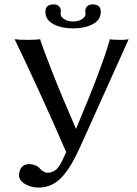

<svg xmlns="http://www.w3.org/2000/svg" viewBox="-20 -825 620 867"><path d="M341.8 -161.1Q321.8 -117.2 304.2 -86.9Q286.6 -56.6 263.9 -30.3Q241.2 -3.9 213.9 9Q186.5 22 153.8 22Q120.6 22 93.3 6.1Q65.9 -9.8 65.9 -33.2Q65.9 -55.7 77.9 -69.8Q89.8 -84 112.8 -84Q124.5 -84 138.4 -78.9Q152.3 -73.7 159.2 -64.9Q165 -57.1 175 -51Q185.1 -44.9 194.8 -44.9Q207.5 -44.9 217.8 -49.6Q228 -54.2 235.4 -60.8Q242.7 -67.4 251 -81.3Q259.3 -95.2 264.4 -106.2Q269.5 -117.2 278.8 -138.2Q220.2 -274.4 151.4 -424.1Q82.5 -573.7 45.9 -647.9Q63 -645 106 -645Q144 -645 161.1 -647.9Q170.4 -616.2 214.1 -504.6Q257.8 -393.1 323.2 -242.7Q443.8 -528.3 476.1 -647.9Q488.3 -645 525.9 -645Q548.8 -645 561 -647.9ZM366.2 -762.2Q366.2 -765.1 365.7 -769.8Q365.2 -774.4 365.2 -774.9Q365.2 -787.6 373.5 -796.4Q381.8 -805.2 397.9 -805.2Q435.1 -805.2 435.1 -772Q435.1 -735.4 399.2 -716.1Q363.3 -696.8 310.1 -696.8Q256.8 -696.8 220.9 -716.1Q185.1 -735.4 185.1 -772Q185.1 -805.2 222.2 -805.2Q238.3 -805.2 246.6 -796.4Q254.9 -787.6 254.9 -774.9Q254.9 -774.4 254.4 -769.8Q253.9 -765.1 253.9 -762.2Q253.9 -749 270 -738.5Q286.1 -728 310.1 -728Q334 -728 350.1 -738.5Q366.2 -749 366.2 -762.2Z"/></svg>

Font: Linux Biolinum
Style: Regular
Weight: 400
Designer: Philipp H. Poll
Foundry: Philipp H. Poll
Version: Version 0.6.4